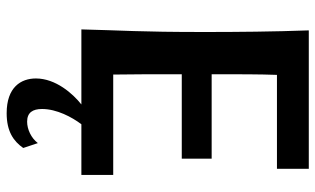

<svg xmlns="http://www.w3.org/2000/svg" viewBox="-210 -530 970 591"><g transform="rotate(90 275.5 -235.0)"><path d="M469 -401H209C209 -484 209 -550 211 -602H500V-700H74C78 -592 79 -481 79 -379C79 -174 74 -128 71 0H302C269 26 222 79 222 140C222 186 249 230 329 230C385 230 415 209 436 179L421 134C405 155 378 167 355 167C327 167 316 150 316 121C316 76 341 29 363 0H519V-98H210C209 -157 209 -226 209 -309H469Z"/></g></svg>

Font: CantoraOne
Style: Regular
Weight: 400
Designer: Pablo Impallari, Rodrigo Fuenzalida
Foundry: Pablo Impallari
Version: Version 1.001